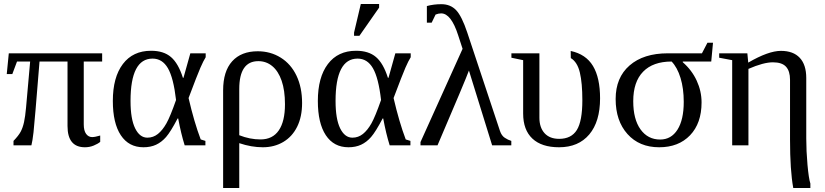

<svg xmlns="http://www.w3.org/2000/svg" viewBox="-20 -725 4116 958"><path d="M177.2 -418Q152.3 -108.9 147.2 -64.7Q142.1 -20.5 136.7 0H47.4V-22Q72.8 -48.3 83.3 -68.1Q93.8 -87.9 99.9 -115.7Q106 -143.6 109.9 -187.5L130.4 -418H64.9L41.5 -355.5H13.7L23.9 -459H489.7V-418H397.9V-104.5Q397.9 -72.8 409.7 -56.9Q421.4 -41 439.9 -41Q454.1 -41 480 -48.8V-17.1Q468.3 -7.3 447.8 1.2Q427.2 9.8 403.8 9.8Q316.9 9.8 316.9 -96.2V-418Z M1004.9 -22V0H901.4Q883.3 -57.6 869.1 -133.8H866.2Q831.1 -66.9 808.6 -41.3Q786.1 -15.6 758.8 -2.9Q731.4 9.8 695.8 9.8Q622.6 9.8 582.8 -50.3Q543 -110.4 543 -221.2Q543 -339.4 593 -405.5Q643.1 -471.7 733.9 -471.7Q796.4 -471.7 833 -440.4Q869.6 -409.2 892.6 -336.9H895.5L929.7 -459H1006.3V-439.5Q995.1 -421.9 980 -387.2Q964.8 -352.5 920.9 -235.8Q948.7 -115.7 981.4 -29.3ZM858.4 -226.1Q845.7 -336.4 817.9 -384.5Q790 -432.6 741.2 -432.6Q631.3 -432.6 631.3 -221.2Q631.3 -131.3 654.3 -84.7Q677.2 -38.1 715.3 -38.1Q744.6 -38.1 767.8 -56.6Q791 -75.2 810.3 -109.4Q829.6 -143.6 858.4 -226.1Z M1093.3 -273.9Q1093.3 -369.1 1138.4 -419.2Q1183.6 -469.2 1266.1 -469.2Q1329.6 -469.2 1380.6 -437.5Q1431.6 -405.8 1459.5 -347.2Q1487.3 -288.6 1487.3 -210.9Q1487.3 -142.1 1462.6 -92.5Q1438 -43 1393.3 -16.6Q1348.6 9.8 1291.5 9.8Q1234.4 9.8 1173.8 -10.7V212.9H1093.3ZM1279.8 -29.3Q1340.3 -29.3 1371.1 -74.5Q1401.9 -119.6 1401.9 -204.6Q1401.9 -273.9 1385.3 -322Q1368.7 -370.1 1338.6 -395Q1308.6 -419.9 1269 -419.9Q1173.8 -419.9 1173.8 -280.8V-50.3Q1226.6 -29.3 1279.8 -29.3Z M2027.8 -22V0H1924.3Q1906.2 -57.6 1892.1 -133.8H1889.2Q1854 -66.9 1831.5 -41.3Q1809.1 -15.6 1781.7 -2.9Q1754.4 9.8 1718.8 9.8Q1645.5 9.8 1605.7 -50.3Q1565.9 -110.4 1565.9 -221.2Q1565.9 -339.4 1616 -405.5Q1666 -471.7 1756.8 -471.7Q1819.3 -471.7 1856 -440.4Q1892.6 -409.2 1915.5 -336.9H1918.5L1952.6 -459H2029.3V-439.5Q2018.1 -421.9 2002.9 -387.2Q1987.8 -352.5 1943.8 -235.8Q1971.7 -115.7 2004.4 -29.3ZM1881.3 -226.1Q1868.7 -336.4 1840.8 -384.5Q1813 -432.6 1764.2 -432.6Q1654.3 -432.6 1654.3 -221.2Q1654.3 -131.3 1677.2 -84.7Q1700.2 -38.1 1738.3 -38.1Q1767.6 -38.1 1790.8 -56.6Q1814 -75.2 1833.3 -109.4Q1852.5 -143.6 1881.3 -226.1ZM1746.6 -546.4V-562.5L1780.3 -705.1H1871.6V-687L1773.4 -546.4Z M2319.8 -373Q2303.2 -327.1 2163.1 0H2078.1V-16.1L2288.1 -481.4L2266.1 -548.8Q2231 -658.2 2181.2 -658.2Q2167.5 -658.2 2153.3 -652.3L2133.8 -611.8H2109.9V-694.8Q2143.6 -704.1 2182.1 -704.1Q2227.5 -704.1 2255.9 -674.3Q2284.2 -644.5 2311.5 -562.5L2474.6 -71.8Q2482.4 -48.3 2498.5 -37.6Q2514.6 -26.9 2531.2 -22V0H2435.5Z M2769.5 9.8Q2682.6 9.8 2636.5 -33.4Q2590.3 -76.7 2590.3 -158.7V-424.8L2531.7 -437V-459H2671.4V-137.7Q2671.4 -88.9 2697 -60.5Q2722.7 -32.2 2770 -32.2Q2830.6 -32.2 2858.2 -76.4Q2885.7 -120.6 2885.7 -225.1Q2885.7 -310.1 2873.3 -362.8Q2860.8 -415.5 2828.1 -435.1L2827.6 -470.7Q2903.3 -454.6 2938.7 -395.8Q2974.1 -336.9 2974.1 -234.4Q2974.1 -118.2 2920.2 -54.2Q2866.2 9.8 2769.5 9.8Z M3509.8 -511.7H3537.6L3528.8 -418H3386.7V-414.6Q3432.1 -375 3456.3 -322.5Q3480.5 -270 3480.5 -213.9Q3480.5 -109.9 3423.1 -50Q3365.7 9.8 3269 9.8Q3169.9 9.8 3110.8 -56.2Q3051.8 -122.1 3051.8 -231Q3051.8 -337.9 3121.3 -398.4Q3190.9 -459 3312 -459H3482.4ZM3273.9 -28.8Q3329.1 -28.8 3360.4 -78.1Q3391.6 -127.4 3391.6 -216.8Q3391.6 -283.7 3375.5 -336.2Q3359.4 -388.7 3331.1 -418Q3238.3 -418 3189 -367.4Q3139.6 -316.9 3139.6 -220.2Q3139.6 -129.9 3176 -79.3Q3212.4 -28.8 3273.9 -28.8Z M3568.4 -459H3709L3713.4 -412.6Q3814 -471.2 3876.5 -471.2Q3938 -471.2 3970.5 -436.5Q4002.9 -401.9 4002.9 -335.9V-34.2Q4002.9 28.3 4009 96.7Q4015.1 165 4023.4 190.9V212.9H3938Q3921.9 125 3921.9 -28.3V-327.1Q3921.9 -370.1 3901.9 -392.1Q3881.8 -414.1 3836.4 -414.1Q3789.6 -414.1 3714.4 -381.3V0H3633.3V-424.8L3568.4 -437Z"/></svg>

Font: Times New Roman
Style: Regular
Weight: 400
Designer: Steve Matteson
Foundry: Ascender Corporation
Version: Version 2.00.3